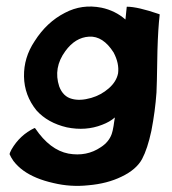

<svg xmlns="http://www.w3.org/2000/svg" viewBox="-20 -444 537 600"><path d="M477 -400Q479 -400 479 -398Q474 -355 472 -286Q470 -164 469 -155Q465 -97 453 -35Q441 21 424 53Q406 86 360 108Q315 130 256 135Q201 141 147 128Q89 115 53 89Q35 76 22 59L15 48L10 38Q10 34 16 23Q42 -22 88 -44Q89 -44 90 -43Q136 25 194 36Q251 46 295 16Q320 0 329 -25Q332 -33 335 -51Q335 -52 336.5 -61.5Q338 -71 339 -77Q323 -63 299 -54Q248 -34 189 -46Q129 -60 94 -99Q56 -146 55 -205Q54 -264 88 -315Q126 -375 183 -404Q236 -432 297 -420Q340 -411 372 -383L376 -422Q376 -423 377 -423Q410 -423 477 -400ZM349 -215Q353 -246 335 -280Q302 -332 258.5 -329.5Q215 -327 184 -284Q146 -232 165 -174Q177 -142 205 -135Q230 -128 265 -138Q296 -147 320 -168Q344 -189 349 -215Z"/></svg>

Font: Tovari Sans
Style: Bold
Weight: 700
Designer: Verneri Kontto, Denis Ignatov
Foundry: Verneri Kontto
Version: Version 1.10 May 7, 2019